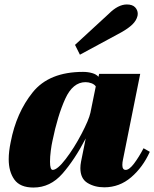

<svg xmlns="http://www.w3.org/2000/svg" viewBox="-20 -829 691 860"><path d="M316 -628 467 -767Q509 -809 548 -809Q573 -809 585 -796.5Q597 -784 597 -767Q597 -761 596 -758Q591 -737 573 -719.5Q555 -702 523 -684L338 -584ZM19 -116Q19 -150 28 -193Q53 -324 126.5 -415.5Q200 -507 352 -507Q374 -507 393 -501.5Q412 -496 421 -485L424 -498H608L531 -115Q528 -102 528 -90Q528 -68 543 -68Q559 -68 580.5 -96.5Q602 -125 623 -165L651 -149Q620 -80 567.5 -35Q515 10 447 10Q404 10 372 -9.5Q340 -29 340 -76Q340 -89 343 -105L364 -209Q314 -113 259.5 -51Q205 11 130 11Q70 11 44.5 -24.5Q19 -60 19 -116ZM385 -324 409 -442Q403 -451 390 -456Q377 -461 363 -461Q306 -461 272 -386Q238 -311 215 -198Q211 -181 207.5 -154Q204 -127 204 -105Q204 -68 216 -68Q237 -68 274.5 -117Q312 -166 345 -229Q378 -292 385 -324Z"/></svg>

Font: Trirong Black
Style: Italic
Weight: 900
Italic angle: -12°
Designer: Katatrad Team
Foundry: CadsonDemak
Version: Version 1.001